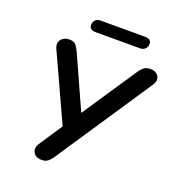

<svg xmlns="http://www.w3.org/2000/svg" viewBox="-156 -1000 1021 1128"><g transform="rotate(20 354.5 -436.0)"><path d="M232 8Q207 8 192 -4Q177 -16 174.5 -35Q172 -54 186 -75L292 -235L293 -195L91 -635Q81 -657 86 -674.5Q91 -692 107.5 -702.5Q124 -713 146 -713Q175 -713 187.5 -696.5Q200 -680 210 -658L367 -310H343L585 -672Q595 -687 610 -700Q625 -713 652 -713Q676 -713 691 -701.5Q706 -690 708.5 -671.5Q711 -653 697 -632L298 -34Q288 -19 273.5 -5.5Q259 8 232 8ZM552 -806H275Q235 -806 235 -837Q235 -857 247 -868.5Q259 -880 279 -880H556Q596 -880 596 -849Q596 -830 584 -818Q572 -806 552 -806Z"/></g></svg>

Font: Nunito Variable Extra Light
Style: Italic
Weight: 200
Italic angle: -9°
Designer: Vernon Adams
Foundry: Vernon Adams
Version: Version 3.602